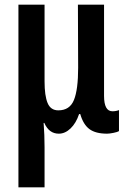

<svg xmlns="http://www.w3.org/2000/svg" viewBox="-20 -563 546 823"><path d="M59 240V-543H171V-214Q171 -153 184 -121.5Q197 -90 230 -90Q279 -90 297 -134.5Q315 -179 315 -273L314 -543H426V-152Q426 -86 462 -86Q477 -86 490 -91V-1Q484 3 466.5 6.5Q449 10 439 10Q390 10 363.5 -9.5Q337 -29 324 -74H319Q306 -35 282.5 -12.5Q259 10 232 10Q190 10 170 -36H167Q171 15 171 68V240Z"/></svg>

Font: Noto Sans ExtraCondensed SemiBold
Style: Regular
Weight: 600
Width: 2
Designer: Monotype Design Team
Foundry: Monotype Imaging Inc.
Version: Version 2.013; ttfautohint (v1.8.4.7-5d5b)